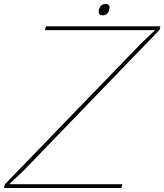

<svg xmlns="http://www.w3.org/2000/svg" viewBox="-30 -942 824 962"><path d="M583 -19 578.1 0H-9.8L-5.9 -18.1L672.9 -720.2L745.1 -789.1L746.1 -791H194.8L200.2 -810.1H773.9L770 -793L90.8 -89.8L18.1 -21L17.1 -19ZM517.1 -894Q510.7 -865.2 484.9 -865.2Q459.5 -865.2 465.8 -894Q473.6 -921.9 499 -921.9Q524.9 -921.9 517.1 -894Z"/></svg>

Font: Sinkin Sans 100 Thin Italic
Style: Regular
Weight: 100
Italic angle: -112°
Designer: Keith Bates
Foundry: K-Type
Version: Sinkin Sans (version 1.0)  by Keith Bates   •   © 2014   www